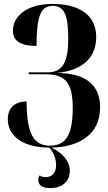

<svg xmlns="http://www.w3.org/2000/svg" viewBox="-20 -744 553 982"><path d="M237 218C299 218 337 183 337 131C337 80 302 41 244 11C380 8 492 -53 492 -194C492 -313 416 -369 272 -371C408 -385 472 -453 472 -555C472 -677 371 -724 248 -724C115 -724 46 -659 46 -587C46 -535 85 -509 167 -509C167 -656 186 -714 249 -714C308 -714 329 -669 329 -546C329 -425 299 -374 224 -374H127V-364H215C312 -364 352 -322 352 -193C352 -52 316 1 235 1C149 1 117 -65 116 -225C55 -225 20 -191 20 -134C20 -58 83 10 232 11C254 35 267 69 267 100C267 139 247 162 214 162C203 162 192 160 183 153C178 160 176 168 176 176C176 202 194 218 237 218Z"/></svg>

Font: Noto Serif Display ExtraCondensed ExtraBold
Style: Regular
Weight: 800
Width: 2
Designer: Monotype Design Team
Foundry: Monotype Imaging Inc.
Version: Version 2.009